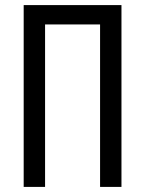

<svg xmlns="http://www.w3.org/2000/svg" viewBox="-20 -734 569 754"><path d="M73 0H157V-638H373V0H457V-714H73Z"/></svg>

Font: Noto Sans UI Condensed
Style: Regular
Weight: 400
Width: 3
Designer: Monotype Design Team
Foundry: Monotype Imaging Inc.
Version: Version 1.901